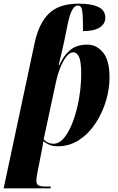

<svg xmlns="http://www.w3.org/2000/svg" viewBox="-52 -790 647 1050"><path d="M137 -553Q160 -662 215.5 -716Q271 -770 378 -770Q449 -770 486.5 -751.5Q524 -733 524 -693Q524 -660 493.5 -640Q463 -620 402 -620Q402 -678 400 -708Q398 -738 392 -749Q386 -760 373 -760Q358 -760 344 -737.5Q330 -715 318 -657L308 -608Q300 -566 289.5 -521.5Q279 -477 269 -434H273Q296 -487 332 -516.5Q368 -546 426 -546Q476 -546 511.5 -503Q547 -460 547 -365Q547 -304 527.5 -238.5Q508 -173 471 -116.5Q434 -60 381.5 -25Q329 10 263 10Q238 10 219.5 2.5Q201 -5 185 -18Q184 -7 181.5 5.5Q179 18 176 35L152 157Q149 173 148 181.5Q147 190 147 198Q147 217 158 223.5Q169 230 197 230H226L225 240H-32ZM241 -4Q273 -4 300.5 -38.5Q328 -73 348.5 -129.5Q369 -186 380.5 -253Q392 -320 392 -386Q392 -456 379.5 -480Q367 -504 350 -504Q329 -504 310.5 -480Q292 -456 277.5 -419.5Q263 -383 255 -346L187 -29Q207 -4 241 -4Z"/></svg>

Font: Noto Serif Display ExtraCondensed Black
Style: Italic
Weight: 900
Width: 2
Italic angle: -12°
Designer: Monotype Design Team
Foundry: Monotype Imaging Inc.
Version: Version 2.009